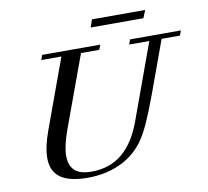

<svg xmlns="http://www.w3.org/2000/svg" viewBox="-87 -898 1090 1007"><g transform="rotate(-10 458.0 -394.0)"><path d="M452.1 -760.3 466.3 -801.3H749.5L732.9 -760.3ZM302.2 13.2Q203.1 13.2 156 -21Q108.9 -55.2 108.9 -124.5Q108.9 -183.6 138.7 -265.1L274.4 -637.2H167L176.8 -663.1H486.3L476.1 -637.2H378.9L239.3 -255.9Q208.5 -170.9 208.5 -120.1Q208.5 -67.9 236.6 -41.5Q264.6 -15.1 326.7 -15.1Q422.4 -15.1 489 -69.6Q555.7 -124 596.2 -234.9L742.7 -637.2H635.3L644.5 -663.1H915.5L905.8 -637.2H808.1L706.5 -358.4Q672.9 -267.6 647 -210.7Q621.1 -153.8 593.8 -117.7Q543 -52.2 467.5 -19.5Q392.1 13.2 302.2 13.2Z"/></g></svg>

Font: Elstob 14pt Medium
Style: Italic
Weight: 500
Italic angle: -20°
Designer: Peter S. Baker
Version: Version 1.015